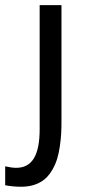

<svg xmlns="http://www.w3.org/2000/svg" viewBox="-72 -521 337 748"><path d="M10.3 206.5C71.3 206.5 109.9 180.2 131.8 140.6C147.9 112.8 155.8 85.9 161.1 49.3C166.5 12.7 167.5 -14.2 167.5 -50.8V-501H82.5V-17.6C82.5 85.4 52.2 132.8 -8.8 132.8C-20.5 132.8 -34.7 130.9 -51.8 127V200.7C-31.2 204.6 -10.7 206.5 10.3 206.5Z"/></svg>

Font: Ride
Style: Regular
Weight: 400
Version: Version 3.000